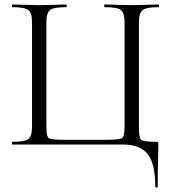

<svg xmlns="http://www.w3.org/2000/svg" viewBox="-20 -645 768 857"><path d="M673 187Q673 86 639.5 43Q606 0 527 0H35Q33 0 33 -6Q33 -12 35 -12Q90 -12 106.5 -24.5Q123 -37 123 -81V-544Q123 -587 106.5 -600Q90 -613 35 -613Q33 -613 33 -619Q33 -625 35 -625Q50 -625 89.5 -623.5Q129 -622 153 -622Q179 -622 219.5 -623.5Q260 -625 275 -625Q278 -625 278 -619Q278 -613 275 -613Q219 -613 203 -600Q187 -587 187 -544V-83Q187 -37 197 -29Q207 -21 266 -21H453Q514 -21 525 -29Q536 -37 536 -83V-544Q536 -587 520 -600Q504 -613 448 -613Q445 -613 445 -619Q445 -625 448 -625Q463 -625 503.5 -623.5Q544 -622 570 -622Q594 -622 634 -623.5Q674 -625 688 -625Q690 -625 690 -619Q690 -613 688 -613Q633 -613 616.5 -600Q600 -587 600 -544V-81Q600 -30 610 -21Q620 -12 676 -12Q684 -12 685.5 -10Q687 -8 687 0L686 53Q684 106 684 187Q684 192 678.5 192Q673 192 673 187Z"/></svg>

Font: Cormorant SC
Style: Regular
Weight: 400
Designer: Christian Thalmann (Catharsis Fonts)
Version: Version 1.000;PS 002.000;hotconv 1.0.88;makeotf.lib2.5.64775